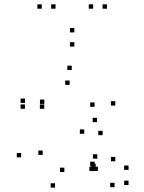

<svg xmlns="http://www.w3.org/2000/svg" viewBox="-20 -836 660 878"><path d="M94.2 -365.3V-385.3H74.2V-365.3ZM94.2 -338.5V-358.5H74.2V-338.5ZM182.3 -338.5V-358.5H162.3V-338.5ZM182.7 -360.7V-380.7H162.7V-360.7ZM298.2 -447.8V-467.8H278.2V-447.8ZM412.5 -347.5V-367.5H392.5V-347.5ZM412.5 -76.7V-96.7H392.5V-76.7ZM417.5 -67.8V-87.8H397.5V-67.8ZM503.8 20V0H483.8V20ZM567.8 10V-10H547.8V10ZM567.8 -59.2V-79.2H547.8V-59.2ZM507.2 -98.5V-118.5H487.2V-98.5ZM507.2 -353.2V-373.2H487.2V-353.2ZM308 -515.7V-535.7H288V-515.7ZM423.8 -277.5V-297.5H403.8V-277.5ZM76.7 -116.5V-136.5H56.7V-116.5ZM231.8 22V2H211.8V22ZM408.8 -54V-74H388.8V-54ZM427.5 -54V-74H407.5V-54ZM425 -110.5V-130.5H405V-110.5ZM274.3 -49.3V-69.3H254.3V-49.3ZM175.3 -127.8V-147.8H155.3V-127.8ZM365.2 -224.3V-244.3H345.2V-224.3ZM449.3 -217.8V-237.8H429.3V-217.8ZM320 -623V-643H300V-623ZM469 -796.2V-816.2H449V-796.2ZM406 -796.2V-816.2H386V-796.2ZM320 -687.8V-707.8H300V-687.8ZM234 -796.2V-816.2H214V-796.2ZM171 -796.2V-816.2H151V-796.2Z"/></svg>

Font: Monaspace Neon Dots Var
Style: Regular
Weight: 400
Designer: Riley Cran and the Lettermatic Team
Version: Version 1.100 (Monaspace Neon Dots)